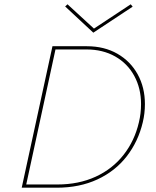

<svg xmlns="http://www.w3.org/2000/svg" viewBox="-20 -873 724 893"><path d="M81 0 224 -658H384Q465 -658 526 -623Q587 -588 620.5 -527Q654 -466 654 -389Q654 -345 644 -304Q623 -215 569.5 -146Q516 -77 433 -38.5Q350 0 244 0ZM636 -389Q636 -462 604.5 -520Q573 -578 515.5 -610.5Q458 -643 382 -643H238L102 -15H247Q346 -15 424.5 -51Q503 -87 554.5 -152.5Q606 -218 626 -304Q636 -345 636 -389ZM597 -842 414 -721 283 -843 294 -853 417 -740 588 -853Z"/></svg>

Font: Ysabeau Thin
Style: Italic
Weight: 200
Italic angle: -12°
Designer: Christian Thalmann (Catharsis Fonts)
Version: Version 0.003